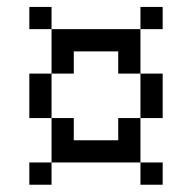

<svg xmlns="http://www.w3.org/2000/svg" viewBox="-20 -582 540 540"><path d="M437.5 -62.5V-125H375V-62.5ZM437.5 -500V-562.5H375V-500H125Q125 -500 125 -375H62.5Q62.5 -375 62.5 -250H125Q125 -250 125 -125H62.5V-62.5H125V-125H375Q375 -125 375 -250H312.5V-187.5H187.5V-250H125Q125 -250 125 -375H187.5V-437.5H312.5V-375H375Q375 -375 375 -250H437.5Q437.5 -250 437.5 -375H375Q375 -375 375 -500ZM125 -500V-562.5H62.5V-500Z"/></svg>

Font: CalcUnifontExMono
Style: Regular
Weight: 500
Version: Version 15.0.06